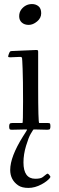

<svg xmlns="http://www.w3.org/2000/svg" viewBox="-20 -631 289 941"><path d="M76.9 -352.1 29.1 -350.1Q20 -350.1 20 -353.9Q20 -357.7 23.8 -367.9Q27.6 -378.2 30.9 -379.6Q34.2 -381.1 43.9 -381.1L157 -386Q163.8 -386 165.4 -384.2Q167 -382.3 167 -377V-207Q167 -28.1 172.1 -28.1H215.1Q223.4 -28.1 225.2 -24.8Q227.1 -21.5 227.1 -12.3Q227.1 -3.2 224.9 0.9Q222.7 4.9 211.9 4.9Q201.2 4.9 149.9 3.4L144.3 3.7Q143.6 3.7 142 6.1Q140.4 8.5 130.4 25.1Q120.4 41.7 107.7 83.7Q95 125.7 95 165Q95 245.1 153.1 245.1Q180.2 245.1 190.4 236.3Q210 220 213.1 220Q216.3 220 221.7 226.7Q227.1 233.4 227.1 235.7Q227.1 238 222.3 243.8Q217.5 249.5 207.3 257.4Q197 265.4 183.6 272.5Q151.1 290 119.3 290Q87.4 290 69.3 277.6Q30 250.5 30 201.9Q30 137.5 92.8 37.4Q98.9 27.8 106.1 16.5Q113.3 5.1 112.5 4.2Q111.8 3.2 104.7 3.4Q97.7 3.7 82 3.9Q45.7 4.9 37.2 4.9Q28.8 4.9 26.9 1.2Q24.9 -2.4 24.9 -11.5Q24.9 -20.5 27.7 -24.3Q30.5 -28.1 40 -28.1H90.1Q93 -28.1 93 -134.9Q93 -241.7 90.9 -292.7Q88.9 -343.8 88 -346.6Q87.2 -349.4 85.4 -350.6Q83.3 -352.1 80.3 -352.1ZM84.7 -585Q105.2 -611.1 137 -611.1Q155.5 -611.1 168.7 -600.3Q181.9 -589.6 181.9 -566Q181.9 -542.5 161.7 -525.8Q141.6 -509 120.7 -509Q99.9 -509 86.9 -520.5Q74 -532 74 -551.5Q74 -571 84.7 -585Z"/></svg>

Font: Fanwood Text
Style: Regular
Weight: 400
Version: Version 1.1001